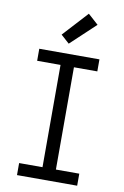

<svg xmlns="http://www.w3.org/2000/svg" viewBox="-105 -1041 709 1100"><g transform="rotate(10 250.0 -491.0)"><path d="M75 0V-70H211V-665H75V-735H425V-665H289V-70H425V0ZM236 -793 187 -837 320 -982 380 -928Z"/></g></svg>

Font: Iosevka Slab
Style: Regular
Weight: 400
Monospace: yes
Designer: Belleve Invis
Foundry: Belleve Invis
Version: Version 11.2.4; ttfautohint (v1.8.3)